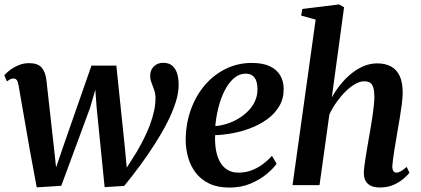

<svg xmlns="http://www.w3.org/2000/svg" viewBox="-22 -837 1903 868"><path d="M144 10 113 -157.5 62 -450.5Q59 -468 53.8 -475Q48.5 -482 39.5 -482Q30.5 -482.5 23.8 -478.5Q17 -474.5 9 -469L-2.5 -497Q4 -505 20.2 -518Q36.5 -531 59.5 -541.2Q82.5 -551.5 109.5 -551.5Q148.5 -551.5 165.8 -532.2Q183 -513 187.5 -477L220.5 -182L231.5 -80L270 -192.5L391.5 -540.5H504L542 -175L551 -79L595 -148.5Q613.5 -180 629.2 -211.5Q645 -243 656.5 -274.2Q668 -305.5 674.5 -335.5Q681 -365.5 681 -394Q681 -413.5 675 -430.2Q669 -447 663 -462.8Q657 -478.5 657 -495Q657 -520 673.2 -536.5Q689.5 -553 716 -553Q742 -553 757.2 -539.5Q772.5 -526 779 -503.8Q785.5 -481.5 785.5 -454Q786 -418 772.2 -374.5Q758.5 -331 734.2 -283.5Q710 -236 678.5 -186.8Q647 -137.5 611.5 -89.2Q576 -41 539.5 3.5L451 9L415 -349.5L409 -431.5L385 -349L255 3Z M1228.5 -97Q1214.5 -76.5 1184.8 -51.2Q1155 -26 1112 -7.5Q1069 11 1015 11Q962 11 924.2 -7Q886.5 -25 863 -55.8Q839.5 -86.5 828.5 -125.2Q817.5 -164 817.5 -205Q818 -277.5 840.5 -340.5Q863 -403.5 903.2 -451Q943.5 -498.5 998 -525.5Q1052.5 -552.5 1116.5 -552.5Q1166 -552.5 1197.8 -537.5Q1229.5 -522.5 1244.8 -496.2Q1260 -470 1260.5 -437Q1261 -391.5 1240.5 -357Q1220 -322.5 1186 -298Q1152 -273.5 1111 -257.8Q1070 -242 1028 -234.5Q986 -227 950.5 -226Q949 -191.5 954 -161Q959 -130.5 971.5 -107Q984 -83.5 1005 -70Q1026 -56.5 1055.5 -56.5Q1087.5 -56.5 1115 -66.8Q1142.5 -77 1165.8 -94.5Q1189 -112 1207.5 -132.5ZM1090 -504Q1058.5 -504 1034 -482Q1009.5 -460 992.2 -424.8Q975 -389.5 964.8 -348Q954.5 -306.5 951.5 -267Q977 -269 1004 -277.5Q1031 -286 1055.8 -300.8Q1080.5 -315.5 1100.2 -335.5Q1120 -355.5 1131.2 -380.8Q1142.5 -406 1142 -435.5Q1141.5 -470.5 1128 -487.2Q1114.5 -504 1090 -504Z M1695.5 10.5Q1669 10.5 1653 2.2Q1637 -6 1629.8 -21Q1622.5 -36 1623 -57Q1623 -69.5 1625.5 -88Q1628 -106.5 1631.5 -129.2Q1635 -152 1639.2 -175.5Q1643.5 -199 1647 -221Q1651 -243 1655 -267.2Q1659 -291.5 1662.5 -315.5Q1666 -339.5 1668.2 -361.5Q1670.5 -383.5 1670.5 -402Q1670 -427.5 1665.2 -442.2Q1660.5 -457 1650.5 -463.2Q1640.5 -469.5 1624 -469.5Q1605.5 -469.5 1583.8 -457.2Q1562 -445 1540.5 -423.8Q1519 -402.5 1499.8 -375.5Q1480.5 -348.5 1467 -319.5L1422.5 0H1300.5L1405 -748.5L1339.5 -766.5L1345 -796.5L1511.5 -817L1533.5 -804L1478 -396.5Q1495 -427 1517.2 -454.8Q1539.5 -482.5 1566 -504Q1592.5 -525.5 1622 -538Q1651.5 -550.5 1684 -550.5Q1719.5 -550.5 1745.2 -536.8Q1771 -523 1784.8 -493.8Q1798.5 -464.5 1798.5 -418Q1798.5 -398 1794.8 -368Q1791 -338 1785.5 -305.2Q1780 -272.5 1775 -244Q1772 -224.5 1768.2 -202.5Q1764.5 -180.5 1761 -159.2Q1757.5 -138 1755 -119.2Q1752.5 -100.5 1751.5 -86.5Q1751.5 -69.5 1756.8 -63Q1762 -56.5 1769 -56.5Q1779 -56.5 1789.8 -62.5Q1800.5 -68.5 1816.5 -82.5L1829 -56Q1822 -46.5 1804.2 -30.8Q1786.5 -15 1759.2 -2.2Q1732 10.5 1695.5 10.5Z"/></svg>

Font: Merriweather 60pt SemiBold
Style: Italic
Weight: 600
Italic angle: -7.8°
Version: Version 2.101